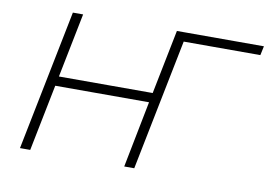

<svg xmlns="http://www.w3.org/2000/svg" viewBox="-71 -755 1215 867"><g transform="rotate(10 536.5 -322.0)"><path d="M721 -644 592 0H546L606 -305H176L115 0H68L197 -644H244L185 -349H615L674 -644ZM1064 -602H712L592 0H546L674 -644H1073Z"/></g></svg>

Font: Montserrat Ace
Style: Light Italic
Weight: 300
Italic angle: -11.3°
Designer: Julieta Ulanovsky
Foundry: Julieta Ulanovsky
Version: Version 1